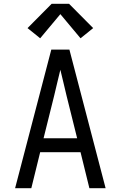

<svg xmlns="http://www.w3.org/2000/svg" viewBox="-20 -998 640 1018"><path d="M60 0 188 -490 252 -735H348L412 -490L540 0H454L407 -191H193L146 0ZM211 -265H389L333 -490Q325 -525 316.5 -559.5Q308 -594 300 -628Q292 -594 283.5 -559.5Q275 -525 267 -490ZM193 -795 126 -849 254 -978H346L474 -849L407 -795L300 -923Z"/></svg>

Font: Iosevka Mono
Style: Regular
Weight: 400
Designer: Belleve Invis
Foundry: Belleve Invis
Version: Version 11.1.1